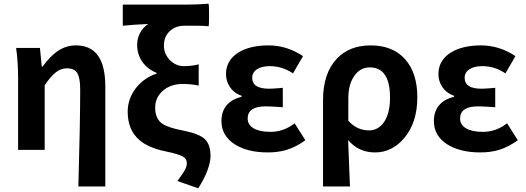

<svg xmlns="http://www.w3.org/2000/svg" viewBox="-20 -804 2820 1030"><path d="M400.4 196.3Q410.2 -149.4 410.2 -323.2Q410.2 -386.7 394.5 -412.1Q378.9 -437.5 339.8 -437.5Q306.6 -437.5 279.3 -416Q252.9 -395.5 219.7 -346.7V0H77.1V-383.8Q77.1 -473.6 66.4 -546.9H194.3L204.1 -446.3H208Q249 -502 288.1 -529.3Q334 -560.5 387.7 -560.5Q544.9 -560.5 544.9 -340.8V-72.3V196.3Z M1043 206.1 931.6 167Q960 128.9 968.8 113.3Q982.4 90.8 982.4 71.3Q982.4 47.9 960 35.2Q937.5 22.5 872.1 8.8Q774.4 -10.7 725.6 -54.7Q665 -108.4 665 -205.1Q665 -275.4 710.9 -334Q754.9 -387.7 820.3 -409.2V-413.1Q771.5 -432.6 743.7 -472.2Q715.8 -511.7 715.8 -563.5Q715.8 -597.7 731.4 -627.4Q747.1 -657.2 774.4 -674.8Q771.5 -674.8 765.6 -674.8Q696.3 -671.9 638.7 -666V-779.3H868.2H983.4Q1035.2 -779.3 1098.6 -784.2Q1101.6 -780.3 1101.6 -722.7Q1101.6 -665 1098.6 -663.1Q1075.2 -666 1034.2 -666H969.7Q921.9 -666 891.6 -637.7Q859.4 -608.4 859.4 -559.6Q859.4 -514.6 891.1 -481.9Q922.9 -449.2 966.8 -449.2Q1010.7 -449.2 1045.9 -459V-344.7Q1009.8 -353.5 959 -353.5Q897.5 -353.5 856.4 -319.3Q812.5 -283.2 812.5 -226.6Q812.5 -167 850.6 -140.6Q880.9 -119.1 962.9 -103.5Q1047.9 -86.9 1079.1 -57.6Q1109.4 -28.3 1109.4 33.2Q1109.4 63.5 1093.8 107.4Q1075.2 158.2 1043 206.1Z M1417 13.7Q1308.6 13.7 1240.2 -29.3Q1168 -75.2 1168 -154.3Q1168 -256.8 1276.4 -285.2V-290Q1236.3 -303.7 1212.9 -337.9Q1192.4 -369.1 1192.4 -406.2Q1192.4 -481.4 1260.7 -523.4Q1323.2 -560.5 1419.9 -560.5Q1519.5 -560.5 1605.5 -502.9L1551.8 -410.2Q1495.1 -449.2 1426.8 -449.2Q1384.8 -449.2 1358.9 -432.6Q1333 -416 1333 -386.7Q1333 -328.1 1422.9 -328.1Q1439.5 -328.1 1477.5 -331.1Q1490.2 -332 1497.1 -333V-228.5Q1489.3 -229.5 1472.7 -230.5Q1426.8 -233.4 1405.3 -233.4Q1308.6 -233.4 1308.6 -168Q1308.6 -134.8 1340.3 -115.7Q1372.1 -96.7 1431.6 -96.7Q1502 -96.7 1560.5 -142.6L1618.2 -51.8Q1568.4 -15.6 1517.6 0Q1472.7 13.7 1417 13.7Z M1712.9 196.3V-35.2V-266.6Q1712.9 -411.1 1787.1 -489.3Q1854.5 -560.5 1968.8 -560.5Q2086.9 -560.5 2152.8 -486.8Q2218.8 -413.1 2218.8 -282.2Q2218.8 -147.5 2149.4 -64.5Q2084 13.7 1992.2 13.7Q1903.3 13.7 1847.7 -52.7Q1848.6 -34.2 1849.6 1Q1855.5 128.9 1857.4 196.3ZM1960 -104.5Q2007.8 -104.5 2039.1 -147.5Q2072.3 -195.3 2072.3 -280.3Q2072.3 -442.4 1963.9 -442.4Q1913.1 -442.4 1881.8 -398.4Q1848.6 -352.5 1848.6 -276.4V-156.2Q1894.5 -104.5 1960 -104.5Z M2556.6 13.7Q2448.2 13.7 2379.9 -29.3Q2307.6 -75.2 2307.6 -154.3Q2307.6 -256.8 2416 -285.2V-290Q2376 -303.7 2352.5 -337.9Q2332 -369.1 2332 -406.2Q2332 -481.4 2400.4 -523.4Q2462.9 -560.5 2559.6 -560.5Q2659.2 -560.5 2745.1 -502.9L2691.4 -410.2Q2634.8 -449.2 2566.4 -449.2Q2524.4 -449.2 2498.5 -432.6Q2472.7 -416 2472.7 -386.7Q2472.7 -328.1 2562.5 -328.1Q2579.1 -328.1 2617.2 -331.1Q2629.9 -332 2636.7 -333V-228.5Q2628.9 -229.5 2612.3 -230.5Q2566.4 -233.4 2544.9 -233.4Q2448.2 -233.4 2448.2 -168Q2448.2 -134.8 2480 -115.7Q2511.7 -96.7 2571.3 -96.7Q2641.6 -96.7 2700.2 -142.6L2757.8 -51.8Q2708 -15.6 2657.2 0Q2612.3 13.7 2556.6 13.7Z"/></svg>

Font: Bpmf GenSeki Gothic B
Style: B
Weight: 700
Foundry: But Ko
Version: Version 1.320